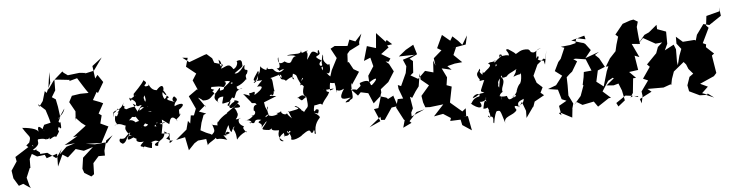

<svg xmlns="http://www.w3.org/2000/svg" viewBox="-119 -1169 6867 1799"><g transform="rotate(-5 3314.5 -270.0)"><path d="M840 -49 740 -40 655 -52 809 -48 799 -40 881 -196 808 -230 827 -305 800 -324 851 -417 821 -431 758 -455 799 -528 811 -517 869 -615 821 -686 778 -630 798 -645 781 -773 875 -846 791 -728 700 -708 713 -714 654 -720 544 -707 506 -734 496 -747 406 -668 350 -588 373 -752 374 -652 332 -559 316 -578 289 -487 252 -436 241 -462 308 -401C321 -360 335 -321 344 -278L283 -264C237 -180 281 -229 329 -219C309 -228 242 -253 282 -202C241 -258 213 -271 225 -202C220 -222 177 -245 75 -253C138 -149 153 -179 128 -108C124 -90 155 -92 166 -72C140 -80 162 -72 171 -156L159 -136L99 -85L117 -69L-12 13L-4 55L-59 138L-48 211L-3 285L39 270L107 316L96 292L76 216L113 128H119L120 44L144 -2L191 26L264 17L279 50L380 16L378 137L431 24L411 18L478 60L557 -12L632 11L720 -17L619 75L604 178L618 218L681 257L708 238L711 134L765 73H825L824 28L849 -67L913 -111L852 -39ZM412 -265 439 -325 426 -422 412 -492 377 -515 414 -576 415 -677 460 -673 559 -662 551 -651 628 -672C659 -623 689 -572 723 -525L644 -524L565 -512L535 -455L586 -364L580 -276L578 -307L632 -251L670 -222L542 -125L584 -131L457 -58L556 -67L473 -41L403 26L427 -24L369 58L289 0L222 5L221 -9L187 -35C203 -75 189 -19 157 -39C242 -92 201 -106 213 -133C299 -145 293 -105 291 -133C301 -116 326 -142 326 -142C303 -92 369 -168 384 -140C451 -233 387 -168 417 -233C442 -204 442 -212 437 -278C456 -271 396 -261 431 -307C397 -314 471 -334 484 -399L402 -277Z M1169 -317C1169 -297 1163 -320 1126 -389C1206 -344 1141 -363 1223 -371C1258 -442 1216 -412 1243 -457C1260 -395 1254 -354 1184 -318C1186 -369 1238 -335 1296 -360C1274 -294 1290 -355 1310 -370C1287 -309 1317 -285 1261 -301C1314 -298 1326 -309 1381 -291C1410 -279 1421 -273 1459 -322L1414 -328L1326 -395L1263 -348L1244 -412L1171 -321ZM1375 -173C1305 -204 1309 -181 1349 -129C1351 -174 1363 -133 1253 -183C1236 -157 1208 -156 1186 -206C1199 -207 1197 -120 1181 -173C1154 -138 1193 -140 1243 -220C1158 -234 1123 -206 1129 -199C1165 -186 1125 -247 1077 -235C1152 -296 1080 -263 1117 -265L1142 -261L1138 -273L1211 -163V-201L1308 -158L1366 -231L1451 -168L1458 -192C1472 -248 1507 -229 1533 -187C1498 -214 1558 -215 1567 -262C1556 -236 1552 -247 1553 -294C1627 -343 1591 -367 1515 -331C1514 -384 1572 -377 1522 -421C1516 -431 1476 -387 1526 -367C1492 -384 1418 -397 1470 -419C1432 -456 1465 -426 1427 -406C1412 -429 1406 -462 1417 -472C1437 -435 1474 -419 1417 -495C1428 -461 1444 -589 1361 -495C1304 -500 1293 -555 1280 -576C1315 -515 1277 -571 1289 -545C1212 -519 1287 -602 1229 -537C1285 -571 1271 -578 1243 -601C1253 -599 1217 -554 1143 -479V-452C1164 -478 1181 -473 1113 -436C1087 -475 1105 -386 1120 -430C1173 -401 1162 -369 1137 -359C1047 -349 1075 -329 1042 -354C1064 -391 1017 -349 1043 -409C1019 -350 980 -339 982 -356C943 -294 936 -342 941 -277C929 -333 938 -325 982 -346C1029 -351 950 -306 988 -319C956 -257 976 -291 954 -289C928 -198 1003 -217 936 -199C1009 -234 1029 -168 1078 -194C1088 -217 1036 -216 1037 -158C1051 -117 1072 -100 1096 -85C1034 -119 1053 -36 1002 -23C1002 -23 958 -39 979 -72C1040 -62 1016 -80 1081 -125C1074 -108 1008 -24 1101 -71C1101 -85 1156 -28 1152 -73C1111 -49 1132 -16 1199 -26C1120 42 1210 0 1191 43C1193 -2 1212 34 1270 41C1272 -16 1287 -9 1263 -13C1321 -33 1305 -24 1342 -17C1277 7 1300 28 1330 25C1332 -47 1399 -7 1400 -110C1392 -90 1486 -83 1410 -36C1463 -10 1433 -12 1472 -13C1399 45 1475 -35 1429 -55C1441 -36 1446 -43 1445 -82L1372 -86L1386 -159L1385 -239L1347 -285L1338 -173L1425 -195Z M1828 -401 1899 -452 1870 -463 1886 -539 1900 -584C1875 -550 1850 -516 1826 -481C1785 -467 1814 -465 1864 -487C1874 -470 1922 -491 1986 -470C2000 -472 2021 -509 2010 -512C1977 -520 2048 -538 2078 -499C2030 -482 2079 -512 2100 -541C2042 -519 2060 -516 2000 -472C1978 -463 2011 -446 1951 -439C1966 -510 1922 -414 1885 -403C1921 -408 1864 -475 1819 -437C1839 -433 1777 -394 1837 -422C1819 -460 1776 -455 1790 -443L1864 -406L1808 -447ZM1809 -294 1741 -392C1765 -381 1785 -361 1785 -361C1850 -357 1860 -384 1890 -412C1932 -414 1856 -384 1928 -332C1922 -320 1904 -384 1978 -381C1959 -293 1940 -315 2042 -330C1999 -254 2050 -250 2101 -305C2087 -279 1971 -218 2002 -222C1987 -220 1896 -158 1907 -130C1921 -183 1885 -131 1907 -103C1926 -127 1842 -112 1848 -139C1873 -67 1874 -65 1841 -34C1810 -55 1827 -34 1737 -85L1753 -155L1779 -226L1804 -237L1738 -261L1800 -314ZM2077 -356C2089 -365 2099 -425 2119 -426C2080 -395 2146 -455 2162 -440C2140 -442 2114 -419 2110 -463C2194 -489 2227 -565 2201 -515C2222 -528 2186 -552 2218 -578C2245 -644 2181 -577 2202 -656C2197 -673 2157 -577 2104 -587C2098 -593 2171 -631 2182 -651C2177 -680 2192 -728 2123 -698C2141 -719 2144 -647 2095 -629C2056 -695 2034 -660 1978 -642C1997 -662 1968 -655 1963 -732C1965 -719 1987 -727 1988 -659C2031 -710 1947 -653 1968 -611L1996 -682L1921 -704L1905 -748L1856 -791L1835 -785L1689 -730L1627 -777L1677 -772L1654 -690L1744 -618L1705 -557L1747 -462L1739 -471C1711 -451 1684 -432 1656 -412L1712 -291L1688 -229L1659 -232L1647 -157L1628 -183L1607 -103L1502 -15L1588 -33L1613 92L1671 31L1706 9L1784 1L1795 66C1783 44 1891 4 1871 -8C1891 33 1873 -11 1980 26C1947 -28 1931 -21 1976 -15C1963 -36 1982 -67 2010 -36C1968 -15 1946 -11 2002 -111C2008 -100 2002 -70 2025 -42C2052 -105 2070 -103 2045 -71C2068 -29 2068 -9 2071 32C2119 -30 2189 -48 2166 -28C2122 -77 2143 -79 2147 -86C2068 -121 2113 -183 2120 -165C2067 -153 2070 -148 2041 -219C2037 -160 1987 -182 2014 -126C2050 -125 2118 -185 2093 -223C2059 -159 2128 -197 2071 -267C2143 -261 2136 -277 2101 -309C2155 -319 2060 -353 2078 -325C2025 -303 2040 -274 2009 -297L2059 -366Z M2428 -349C2389 -343 2434 -375 2434 -352C2463 -357 2444 -412 2461 -385C2447 -453 2458 -522 2426 -514C2504 -528 2542 -566 2538 -506C2483 -579 2490 -540 2524 -537C2523 -471 2551 -508 2575 -477C2648 -528 2645 -503 2654 -484C2613 -491 2669 -545 2636 -570C2583 -553 2604 -560 2627 -548C2702 -512 2662 -530 2708 -443C2733 -461 2701 -462 2754 -517C2679 -465 2682 -537 2688 -481C2789 -507 2703 -476 2707 -420C2726 -449 2744 -380 2742 -426C2732 -392 2707 -331 2753 -311C2695 -277 2721 -268 2671 -312C2646 -285 2694 -333 2722 -328C2749 -315 2756 -297 2754 -307C2766 -195 2760 -227 2726 -180C2705 -156 2737 -170 2696 -189C2703 -193 2643 -249 2636 -230C2688 -205 2686 -207 2568 -184C2575 -206 2573 -181 2600 -122C2578 -144 2566 -154 2558 -174C2548 -149 2491 -180 2508 -199C2462 -161 2431 -212 2475 -174C2390 -137 2378 -188 2383 -172C2314 -116 2389 -215 2392 -158C2353 -264 2402 -275 2376 -216C2349 -269 2356 -281 2363 -238L2353 -294L2473 -342ZM2254 -349C2258 -312 2259 -354 2254 -353C2221 -290 2227 -296 2281 -294C2249 -289 2315 -262 2336 -263C2311 -272 2245 -306 2251 -224C2264 -229 2277 -179 2223 -176C2274 -205 2202 -129 2160 -143C2261 -137 2201 -89 2203 -120C2283 -80 2216 -157 2313 -133C2242 -96 2338 -115 2308 -59C2348 -103 2369 -130 2359 -107C2321 -48 2280 -40 2379 -32C2338 -45 2391 -9 2412 -62C2385 -28 2415 -22 2465 -21C2488 -30 2424 34 2505 82C2494 95 2426 61 2514 7C2513 41 2539 61 2508 30C2526 45 2578 39 2562 -5C2600 -17 2550 49 2544 -9C2567 6 2591 70 2574 69C2585 98 2674 56 2684 41C2734 6 2759 -8 2766 24C2794 53 2798 -34 2794 11C2815 1 2786 52 2812 40C2800 -52 2857 -98 2858 -102C2873 -112 2843 -138 2812 -156C2865 -137 2834 -165 2847 -142C2876 -206 2831 -176 2834 -188C2834 -188 2795 -125 2821 -228C2825 -207 2831 -242 2782 -230C2841 -208 2883 -256 2893 -221C2934 -297 2947 -284 2969 -337C2924 -351 2968 -337 2928 -377C2939 -350 2911 -364 2890 -364C2952 -355 2975 -366 2975 -363C3039 -371 3011 -359 2979 -351C2979 -432 2994 -457 3028 -463C3030 -481 2984 -483 2994 -481C2967 -502 2960 -526 2947 -534C2981 -488 3005 -517 2995 -601C3011 -571 2989 -604 2977 -594C2915 -649 2953 -662 2939 -693C2910 -581 2934 -618 2930 -544C2894 -595 2953 -566 2925 -595C2920 -572 2876 -604 2925 -637C2834 -691 2898 -673 2913 -704C2903 -771 2893 -724 2895 -705C2830 -758 2833 -706 2789 -656C2824 -772 2750 -707 2806 -740C2773 -747 2737 -696 2741 -753C2739 -705 2700 -728 2606 -715C2619 -705 2656 -718 2689 -698C2648 -701 2644 -627 2652 -685C2638 -597 2573 -670 2576 -658C2503 -612 2515 -711 2523 -700C2520 -646 2550 -594 2498 -600C2557 -553 2482 -574 2568 -590C2505 -522 2460 -604 2469 -592C2450 -614 2410 -582 2411 -621C2410 -601 2418 -651 2392 -565C2456 -609 2388 -571 2347 -634C2335 -533 2321 -591 2314 -513C2277 -471 2251 -477 2299 -507C2336 -574 2331 -592 2320 -589C2264 -504 2246 -494 2354 -502C2301 -452 2296 -433 2301 -445C2364 -457 2361 -424 2270 -370C2288 -428 2254 -384 2223 -393C2221 -352 2245 -367 2165 -389L2238 -300Z M3597 -732 3549 -776 3538 -760 3455 -849 3443 -709 3359 -735 3320 -599 3382 -624 3403 -542 3348 -457 3352 -393C3431 -449 3440 -423 3374 -367C3348 -361 3382 -443 3262 -396C3264 -361 3287 -384 3229 -335C3186 -353 3157 -324 3182 -350C3176 -440 3214 -384 3175 -486C3176 -468 3182 -453 3189 -387L3265 -502L3215 -531L3177 -601L3167 -598L3171 -678L3195 -706L3290 -754V-780L3318 -856L3256 -788L3201 -810L3179 -752L3058 -762L3018 -740L3068 -648L3011 -537L2994 -484C2990 -455 2988 -515 2966 -429C3020 -407 3054 -420 3024 -436C3036 -372 3036 -396 3035 -324C3045 -384 3030 -315 3111 -356C3052 -267 3075 -249 3162 -269C3147 -259 3110 -250 3169 -268C3094 -224 3107 -221 3148 -231C3172 -274 3198 -221 3180 -339L3236 -280L3264 -309L3334 -294L3376 -195L3451 -263C3439 -224 3428 -186 3416 -147L3374 -141L3424 -23L3318 25L3427 -64L3432 -34L3466 -32L3540 -141L3598 -150L3563 -257L3564 -250L3514 -224L3499 -238L3443 -255L3456 -290L3454 -321L3530 -382L3590 -477L3551 -551L3521 -576L3549 -571L3569 -600L3486 -649L3561 -705L3548 -724Z M4229 -1 4231 -74 4197 -47 4093 -136 4089 -142 4118 -288 4071 -305 4082 -378 4039 -466 4131 -445 4094 -482 4165 -500 4236 -507 4160 -581 4191 -652 4142 -644 4283 -669 4302 -753 4251 -669 4215 -710 4165 -756 4142 -717 4069 -778 4013 -658 4052 -635 3974 -567 3984 -496 3966 -546 3959 -435 3882 -456 3811 -387 3742 -426 3770 -449 3777 -558 3747 -582 3821 -618 3793 -710 3719 -668 3649 -612 3799 -615 3684 -578 3711 -515 3700 -452 3646 -334 3616 -346 3620 -309 3655 -216 3604 -215 3582 -137 3645 -17 3652 -14 3632 57 3713 18 3696 1 3769 -79 3845 -98 3720 -42 3719 -78 3738 -117 3720 -227 3740 -215 3777 -273 3810 -317 3829 -437 3834 -378 3907 -318 3828 -226 3838 -163 3855 -116 3899 -114 4025 -129 3928 -24 4015 -40 4085 5 4076 32 4174 28 4185 80 4271 137 4245 1 4201 0Z M4552 -256C4563 -296 4533 -272 4594 -352C4600 -288 4608 -285 4594 -338C4598 -313 4656 -350 4634 -332C4664 -369 4667 -358 4737 -399C4712 -359 4752 -404 4702 -329C4781 -361 4765 -335 4775 -362C4778 -270 4752 -256 4762 -271C4770 -261 4744 -266 4721 -195C4724 -184 4691 -140 4676 -142C4732 -186 4707 -123 4680 -137C4679 -120 4631 -73 4701 -145C4648 -117 4641 -107 4625 -156C4577 -145 4537 -165 4564 -164C4546 -137 4551 -97 4576 -157C4578 -85 4568 -162 4579 -147C4534 -167 4589 -197 4589 -197C4570 -245 4643 -293 4578 -345L4560 -239ZM4998 -454C4943 -466 4996 -444 4943 -470C4964 -490 4951 -531 4919 -462C4954 -515 4902 -557 4984 -576C4910 -549 4928 -516 4854 -564C4863 -496 4840 -560 4851 -469C4887 -527 4898 -548 4863 -572C4790 -585 4761 -543 4742 -540C4729 -560 4669 -591 4675 -591C4626 -595 4689 -559 4675 -530C4651 -549 4584 -513 4596 -549C4641 -535 4585 -534 4526 -462C4621 -440 4560 -470 4625 -482C4568 -514 4591 -563 4596 -543C4600 -547 4586 -499 4601 -542C4556 -449 4573 -464 4506 -398C4594 -451 4531 -410 4547 -462C4562 -431 4513 -506 4551 -495C4488 -472 4509 -495 4475 -472C4534 -454 4432 -402 4441 -396C4399 -374 4433 -444 4414 -373C4364 -422 4416 -399 4388 -433C4390 -400 4335 -400 4386 -330C4366 -292 4452 -361 4424 -284C4425 -300 4448 -325 4424 -316C4374 -194 4378 -230 4418 -203C4340 -200 4378 -183 4304 -162C4321 -204 4390 -210 4367 -173C4286 -160 4298 -96 4277 -118C4351 -51 4409 -55 4366 -126C4370 -113 4442 -128 4424 -156C4473 -134 4411 -187 4430 -115C4411 -165 4396 -55 4396 -55C4453 -51 4422 -87 4449 -34C4429 -37 4471 10 4447 35C4430 3 4446 0 4431 27C4513 5 4461 91 4485 88C4494 24 4511 -20 4520 -22C4557 -25 4548 -33 4591 104C4565 28 4676 36 4704 -17C4684 -46 4677 -69 4729 -45C4713 -85 4730 -95 4780 -115C4777 -62 4736 -71 4727 -35L4760 -86L4792 -1L4791 66L4863 -36L4862 -27L4880 -80L4973 -132L4942 -158L4966 -207L4914 -254L4890 -322L4936 -423L4998 -474L5014 -468L5031 -550L5007 -417Z M5641 0C5671 -21 5701 -42 5732 -62L5811 -52L5846 -39L5853 -46L5804 -53L5778 -39L5804 -81L5818 -217L5846 -219L5786 -279L5872 -291L5850 -427L5894 -410L5833 -539L5910 -532L5903 -593L5894 -693L5908 -742L5869 -765L5837 -759L5765 -734L5688 -639L5712 -618L5690 -545L5676 -484L5618 -422L5573 -348L5597 -349L5578 -305L5537 -165L5472 -215L5495 -319L5564 -347L5517 -432L5481 -466L5521 -492L5389 -444L5446 -515L5400 -576L5358 -606L5386 -585L5271 -620L5397 -655L5406 -620L5319 -638L5309 -592L5257 -579L5169 -570L5201 -558L5158 -458L5133 -430L5093 -348L5158 -299L5093 -215L5015 -186L5107 -172L5134 -80L5178 -62L5104 -20L5119 70L5097 48L5109 43L5218 100L5227 17L5225 20L5239 -30L5200 -109L5201 -206L5199 -281L5230 -310L5254 -329L5309 -421L5275 -445L5299 -447L5391 -433L5436 -323L5363 -316L5357 -269L5342 -197L5349 -192L5314 -95L5245 -15L5272 -42L5324 -10L5432 -32L5468 19L5574 -51L5596 -53L5522 -119L5583 -214L5645 -248L5637 -334L5667 -398L5737 -417L5619 -392L5610 -296L5626 -240L5638 -233L5564 -172L5631 -167L5677 -180L5704 -112L5723 -18L5658 34Z M6507 -1 6450 -22 6509 -78 6439 -111 6574 -171 6599 -199 6572 -365 6594 -382 6523 -448 6527 -474 6497 -488 6564 -627 6542 -650 6553 -739 6679 -772 6678 -810 6688 -729 6573 -652 6518 -666 6449 -571 6434 -519 6421 -525 6312 -517 6251 -570V-505L6292 -452L6268 -389L6246 -302L6241 -336L6242 -453L6224 -498L6137 -452L6165 -512L6164 -626L6082 -656L6080 -697L6003 -633L5959 -613L5883 -522L5943 -585L6056 -522L6118 -528L6075 -489L6054 -432L5959 -335L5983 -311L5910 -205L5956 -185L5886 -87L5892 -45L5878 24L5864 -18L5979 -77L5943 -106H6095L6162 -130L6169 -124L6180 -179L6204 -247L6309 -333C6333 -294 6358 -257 6380 -216L6376 -265L6320 -327L6281 -353L6324 -303L6342 -259L6404 -187L6419 -138L6410 -231L6345 -184L6343 -177L6319 -107L6330 -50L6426 -4L6484 -2L6503 -13L6559 29L6477 -6Z"/></g></svg>

Font: Hussar Lance
Style: ExBdObl
Weight: 700
Foundry: Cannot Into Space Fonts, PlusOne Fonts
Version: Version 2.270